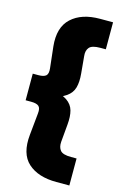

<svg xmlns="http://www.w3.org/2000/svg" viewBox="-126 -789 608 941"><g transform="rotate(15 178.5 -318.0)"><path d="M260 96Q167 96 116 50Q65 4 75 -94L86 -205Q89 -232 78 -242Q67 -252 39 -252H11V-387H39Q67 -387 78 -397Q89 -407 86 -434L74 -542Q64 -637 115.5 -684.5Q167 -732 260 -732H326V-595H298Q256 -595 242.5 -579Q229 -563 232 -536L240 -449Q244 -407 236 -378Q228 -349 201 -330Q174 -311 122 -299V-337Q174 -327 201 -308.5Q228 -290 236 -261Q244 -232 240 -190L232 -100Q230 -73 243 -57Q256 -41 298 -41H326V96Z"/></g></svg>

Font: Outfit Thin Black
Style: Regular
Weight: 900
Version: Version 1.100;gftools[0.9.27]